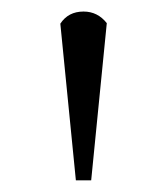

<svg xmlns="http://www.w3.org/2000/svg" viewBox="-20 -722 288 331"><path d="M84 -681.2Q97.7 -702.1 124 -702.1Q148.4 -702.1 164.1 -682.1L137.2 -411.1H110.8Z"/></svg>

Font: Dihjauti
Style: Regular
Weight: 400
Designer: T. Christopher White
Version: Version 3.0.0